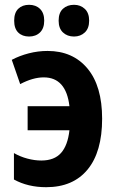

<svg xmlns="http://www.w3.org/2000/svg" viewBox="-20 -769 483 799"><path d="M172 10Q96 10 38 -22V-132Q64 -117 94 -109Q124 -101 152 -101Q206 -101 234 -132.5Q262 -164 269 -227H95V-327H269Q255 -447 162 -447Q117 -447 64 -419L29 -520Q61 -537 99.5 -547Q138 -557 178 -557Q283 -557 344 -484Q405 -411 405 -275Q405 -137 344.5 -63.5Q284 10 172 10ZM39 -683Q39 -716 56 -732.5Q73 -749 101 -749Q129 -749 146.5 -732Q164 -715 164 -683Q164 -651 146.5 -634Q129 -617 101 -617Q73 -617 56 -633.5Q39 -650 39 -683ZM224 -683Q224 -716 242 -732.5Q260 -749 288 -749Q315 -749 333 -732Q351 -715 351 -683Q351 -651 333 -634Q315 -617 288 -617Q260 -617 242 -634Q224 -651 224 -683Z"/></svg>

Font: Noto Sans Condensed
Style: Bold
Weight: 700
Width: 3
Designer: Monotype Design Team
Foundry: Monotype Imaging Inc.
Version: Version 2.013; ttfautohint (v1.8.4.7-5d5b)